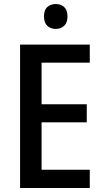

<svg xmlns="http://www.w3.org/2000/svg" viewBox="-20 -936 517 956"><path d="M427 0H80V-714H427V-624H187V-417H412V-327H187V-91H427ZM258 -916Q283 -916 299.5 -901Q316 -886 316 -854Q316 -823 299.5 -807.5Q283 -792 258 -792Q232 -792 215.5 -807.5Q199 -823 199 -854Q199 -886 215.5 -901Q232 -916 258 -916Z"/></svg>

Font: Noto Sans Display SemiCondensed Medium
Style: Regular
Weight: 500
Width: 4
Designer: Monotype Design Team
Foundry: Monotype Imaging Inc.
Version: Version 2.003